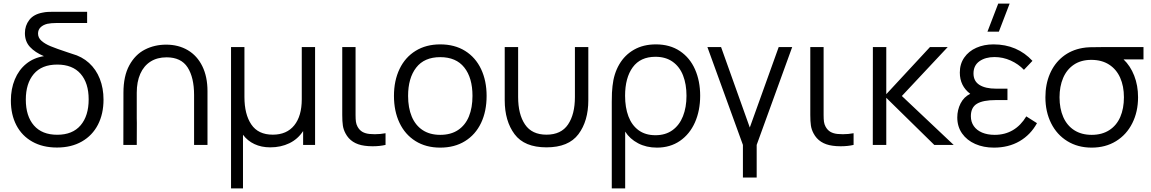

<svg xmlns="http://www.w3.org/2000/svg" viewBox="-20 -800 6356 1060"><path d="M551.5 -250Q551.5 -171.5 520.8 -111.8Q490 -52 432 -18.8Q374 14.5 294.5 14.5Q216 14.5 158.5 -17.8Q101 -50 70.5 -108.5Q40 -167 40 -244.5Q40 -309 61.8 -361.5Q83.5 -414 124.5 -447.5Q165.5 -481 222.5 -490Q173.5 -510.5 145.5 -540.8Q117.5 -571 117.5 -617Q117.5 -658.5 141.8 -690Q166 -721.5 216 -730.5Q230.5 -733.5 243.8 -734.2Q257 -735 275.5 -735H461V-673H292Q262.5 -673 241 -668.5Q217.5 -662.5 203.8 -649Q190 -635.5 190 -614.5Q190 -591.5 209.2 -574.5Q228.5 -557.5 260 -544.5Q291.5 -531.5 352 -511.5Q360.5 -509 377.5 -503Q432.5 -488 471.5 -452.5Q510.5 -417 531 -365Q551.5 -313 551.5 -250ZM469.5 -251.5Q469.5 -341.5 425 -392.5Q380.5 -443.5 296 -443.5Q210.5 -443.5 166.5 -391.5Q122.5 -339.5 122.5 -250Q122.5 -159 167.2 -107.5Q212 -56 296 -56Q380.5 -56 425 -108.2Q469.5 -160.5 469.5 -251.5Z M1125.5 -297V0H1051.5V-275.5Q1051.5 -372 1015.8 -427.8Q980 -483.5 899.5 -483.5Q848 -483.5 811 -460Q774 -436.5 754.5 -392.5Q735 -348.5 735 -288V-146L735.5 -122L735 0H661L661.5 -288Q661.5 -380 694 -439.5Q726.5 -499 779.8 -526.2Q833 -553.5 897.5 -553.5Q965 -553.5 1016.8 -523Q1068.5 -492.5 1097 -434.5Q1125.5 -376.5 1125.5 -297Z M1255.5 240V-540H1329.5V-264.5Q1329.5 -169 1367.5 -112.8Q1405.5 -56.5 1486 -56.5Q1563 -56.5 1604.5 -108Q1646 -159.5 1646 -252V-540H1719.5V0H1653.5V-76.5Q1624.5 -32 1577.5 -9.2Q1530.5 13.5 1472 13.5Q1423 13.5 1384.8 -4.5Q1346.5 -22.5 1321.5 -56V240Z M1887.5 -63.5Q1876 -85 1872.8 -107.5Q1869.5 -130 1869.5 -165V-195.5V-540H1943V-198.5V-165Q1943 -142 1945 -127.8Q1947 -113.5 1954 -100.5Q1964.5 -81.5 1980.5 -72.2Q1996.5 -63 2019 -60.5Q2033.5 -59 2049 -59Q2079.5 -59 2108.5 -64.5V0Q2076.5 7.5 2037 7.5Q2012 7.5 1992.5 4.5Q1918 -5.5 1887.5 -63.5Z M2155 -270.5Q2155 -355 2186 -419.5Q2217 -484 2274.8 -519.5Q2332.5 -555 2410.5 -555Q2490 -555 2547.8 -519Q2605.5 -483 2636 -418.5Q2666.5 -354 2666.5 -270.5Q2666.5 -185.5 2635.8 -121Q2605 -56.5 2547.2 -20.8Q2489.5 15 2410.5 15Q2331.5 15 2273.8 -21.2Q2216 -57.5 2185.5 -122Q2155 -186.5 2155 -270.5ZM2588.5 -270.5Q2588.5 -370.5 2543.2 -427.5Q2498 -484.5 2410.5 -484.5Q2322.5 -484.5 2277.8 -426.8Q2233 -369 2233 -270.5Q2233 -205 2253.2 -156.5Q2273.5 -108 2313.2 -81.8Q2353 -55.5 2410.5 -55.5Q2469 -55.5 2509 -82.2Q2549 -109 2568.8 -157.2Q2588.5 -205.5 2588.5 -270.5Z M2766.5 -540H2840.5V-264.5Q2840.5 -169 2878.5 -112.8Q2916.5 -56.5 2997 -56.5Q3078 -56.5 3116 -112.8Q3154 -169 3154 -264.5V-540H3228V-246.5Q3228 -132 3173.5 -59.2Q3119 13.5 2997 13.5Q2875 13.5 2820.8 -59.2Q2766.5 -132 2766.5 -246.5Z M3357.5 -237.5Q3357.5 -295 3361.5 -324.5Q3368.5 -392.5 3398.8 -444.5Q3429 -496.5 3480.5 -525.8Q3532 -555 3601 -555Q3678.5 -555 3733.8 -518Q3789 -481 3817.2 -416.8Q3845.5 -352.5 3845.5 -271.5Q3845.5 -189.5 3816.8 -124.5Q3788 -59.5 3734 -22.2Q3680 15 3606.5 15Q3548.5 15 3502.8 -9Q3457 -33 3431.5 -73.5V240H3357.5ZM3770 -271Q3770 -335 3751 -383.5Q3732 -432 3693.5 -459.2Q3655 -486.5 3598.5 -486.5Q3515.5 -486.5 3473.2 -428.5Q3431 -370.5 3431 -271.5Q3431 -206.5 3449.5 -157.5Q3468 -108.5 3505.5 -81Q3543 -53.5 3598.5 -53.5Q3654 -53.5 3692.5 -81.2Q3731 -109 3750.5 -158.2Q3770 -207.5 3770 -271Z M4157.5 180H4081.5V0L3885.5 -540H3961L4119.5 -96L4279 -540H4353.5L4157.5 0Z M4471.5 -63.5Q4460 -85 4456.8 -107.5Q4453.5 -130 4453.5 -165V-195.5V-540H4527V-198.5V-165Q4527 -142 4529 -127.8Q4531 -113.5 4538 -100.5Q4548.5 -81.5 4564.5 -72.2Q4580.5 -63 4603 -60.5Q4617.5 -59 4633 -59Q4663.5 -59 4692.5 -64.5V0Q4660.5 7.5 4621 7.5Q4596 7.5 4576.5 4.5Q4502 -5.5 4471.5 -63.5Z M4873 0H4798.5L4799 -540H4873V-280L5114 -540H5212L4959 -270L5245 0H5138L4873 -260Z M5491 -780H5554L5494.5 -625H5431.5ZM5705 -120Q5669.5 -55.5 5608.5 -20.2Q5547.5 15 5467 15Q5410 15 5364 -5.2Q5318 -25.5 5291.5 -63.2Q5265 -101 5265 -151.5Q5265 -193 5283.2 -229Q5301.5 -265 5336.5 -282Q5279 -325.5 5279 -399.5Q5279 -447 5303.5 -482.2Q5328 -517.5 5370.2 -536.2Q5412.5 -555 5465 -555Q5530.5 -555 5584.8 -531.8Q5639 -508.5 5680 -464L5633 -414.5Q5602.5 -446.5 5559.8 -465.8Q5517 -485 5470.5 -485Q5420 -485 5387.2 -461.8Q5354.5 -438.5 5354.5 -394.5Q5354.5 -352 5387.5 -331.2Q5420.5 -310.5 5479 -310.5H5542V-247.5H5478Q5407 -247.5 5373.5 -227.2Q5340 -207 5340 -158.5Q5340 -127 5356.2 -103.8Q5372.5 -80.5 5402.2 -68Q5432 -55.5 5471.5 -55.5Q5528 -55.5 5572 -81.5Q5616 -107.5 5646 -157.5Z M6293 -540V-472H6183Q6220.5 -436.5 6241.8 -382.2Q6263 -328 6263 -263Q6263 -183 6231.2 -119.8Q6199.5 -56.5 6141.5 -20.8Q6083.5 15 6007 15Q5930.5 15 5872.5 -20.8Q5814.5 -56.5 5783 -119.8Q5751.5 -183 5751.5 -263Q5751.5 -334.5 5776.2 -392.2Q5801 -450 5847.2 -487Q5893.5 -524 5956 -535Q5974.5 -538.5 5998.2 -539.2Q6022 -540 6060.5 -540ZM6185 -263Q6185 -324.5 6164.2 -371Q6143.5 -417.5 6103 -443.5Q6062.5 -469.5 6005 -469.5Q5948 -469.5 5908.5 -442.8Q5869 -416 5849.2 -369.2Q5829.5 -322.5 5829.5 -263Q5829.5 -200.5 5850.2 -153.5Q5871 -106.5 5911 -81Q5951 -55.5 6007 -55.5Q6064 -55.5 6104.2 -81.5Q6144.5 -107.5 6164.8 -154.2Q6185 -201 6185 -263Z"/></svg>

Font: CCSD_manrope
Style: Regular
Weight: 400
Designer: Mikhail Sharanda
Foundry: Mikhail Sharanda
Version: Version 4.503